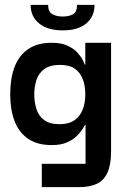

<svg xmlns="http://www.w3.org/2000/svg" viewBox="-20 -587 515 790"><path d="M152 183V87H332V-73H330Q329 -71 321 -58Q313 -45 297.5 -29Q282 -13 256.5 -1.5Q231 10 193 10Q133 10 95 -16.5Q57 -43 39.5 -90Q22 -137 22 -199Q22 -264 40 -311.5Q58 -359 96 -385Q134 -411 193 -411Q233 -411 259 -398.5Q285 -386 300 -369Q315 -352 321.5 -338Q328 -324 329 -321H331V-411H437V35Q437 90 422.5 122.5Q408 155 379 169Q350 183 304 183ZM225 -76Q263 -76 286 -92Q309 -108 320 -135.5Q331 -163 331 -199Q331 -234 320.5 -261.5Q310 -289 287.5 -304.5Q265 -320 227 -320Q186 -320 162.5 -303Q139 -286 130 -258Q121 -230 121 -199Q121 -168 129.5 -139.5Q138 -111 161 -93.5Q184 -76 225 -76ZM238 -462Q176 -462 141 -490.5Q106 -519 106 -567H178Q178 -539 195 -529Q212 -519 238 -519Q264 -519 280.5 -528.5Q297 -538 297 -567H369Q369 -519 335 -490.5Q301 -462 238 -462Z"/></svg>

Font: Darker Grotesque
Style: Bold
Weight: 700
Designer: Gabriel Lam
Foundry: TypeRant
Version: Version 1.000;gftools[0.9.28]